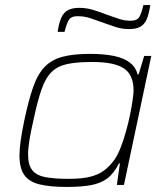

<svg xmlns="http://www.w3.org/2000/svg" viewBox="-20 -731 652 759"><path d="M244 8Q176 8 135 -2.5Q94 -13 75.5 -40Q57 -67 57 -116Q57 -143 62 -177Q67 -211 76 -255Q93 -335 111 -386.5Q129 -438 156.5 -466.5Q184 -495 227 -506.5Q270 -518 335 -518Q393 -518 432 -509.5Q471 -501 494 -483Q517 -465 524 -437H528L550 -510H578L470 0H442L454 -85H450Q431 -46 404.5 -26Q378 -6 339 1Q300 8 244 8ZM251 -24Q303 -24 335.5 -32Q368 -40 390 -56Q412 -72 432 -99Q446 -119 457.5 -149Q469 -179 478.5 -213Q488 -247 494.5 -279.5Q501 -312 504.5 -337Q508 -362 508 -373Q508 -435 470 -460.5Q432 -486 345 -486Q285 -486 246.5 -478Q208 -470 184 -446.5Q160 -423 144 -377Q128 -331 112 -255Q102 -212 96.5 -178Q91 -144 91 -120Q91 -80 107 -59Q123 -38 158 -31Q193 -24 251 -24ZM208 -605Q213 -641 222.5 -661.5Q232 -682 249 -691Q266 -700 293 -700Q322 -700 349.5 -691.5Q377 -683 405 -672Q426 -665 448.5 -657Q471 -649 497 -649Q521 -649 530 -663Q539 -677 547 -711H574Q569 -676 560 -655Q551 -634 534 -625Q517 -616 490 -616Q461 -616 433.5 -625.5Q406 -635 377 -645Q356 -653 334 -660Q312 -667 286 -667Q262 -667 253 -653.5Q244 -640 235 -605Z"/></svg>

Font: Saira SemiExpanded Thin
Style: Italic
Weight: 250
Width: 6
Italic angle: -12°
Designer: Hector Gatti with collaboration of the Omnibus-Type team
Foundry: Omnibus-Type
Version: Version 1.101